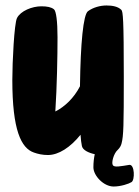

<svg xmlns="http://www.w3.org/2000/svg" viewBox="-20 -555 509 701"><path d="M452 47C421 52 397 57 392 48C386 39 395 6 409 -7L411 -9C417 -15 422 -23 424 -32C431 -60 432 -95 432 -274C432 -486 429 -513 423 -519C411 -531 391 -535 369 -535C346 -535 320 -528 301 -514C284 -501 274 -397 272 -240C250 -197 216 -165 182 -148C188 -239 190 -350 190 -419C190 -477 185 -515 177 -521C167 -529 152 -532 131 -532C97 -532 55 -515 42 -489C32 -469 25 -329 25 -263C25 -80 57 -14 104 2C118 7 135 11 155 11C194 11 237 -17 274 -63C275 -46 277 -32 279 -22C282 -7 303 3 326 8C323 21 321 38 321 56C321 86 358 126 395 126C421 126 451 116 460 110C473 103 472 44 452 47Z"/></svg>

Font: Manosque
Style: Regular
Weight: 400
Designer: Ariel Martín Pérez
Foundry: Ariel Martín Pérez
Version: Version 1.005;hotconv 1.0.109;makeotfexe 2.5.65596